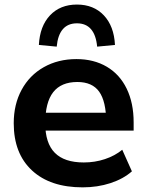

<svg xmlns="http://www.w3.org/2000/svg" viewBox="-20 -808 639 839"><path d="M40 -269.5Q40 -352.1 74.5 -415.6Q108.9 -479.2 171.4 -514.5Q233.9 -549.8 314 -549.8Q389.9 -549.8 446.7 -516.4Q503.4 -482.9 533.7 -420.3Q564 -357.7 564 -273.4V-237.3H158V-315.4H460.4L444.3 -274.2Q443.6 -365.2 413.3 -407.5Q383.1 -449.7 318.1 -449.7Q247.3 -449.7 212.5 -405.2Q177.7 -360.6 177.7 -269.3Q177.7 -182.6 219.4 -140.4Q261 -98.1 346.2 -98.1Q394.8 -98.1 438.5 -112.7Q482.2 -127.2 514.2 -153.6L556.4 -59.3Q519.3 -26.4 462.8 -7.8Q406.2 10.7 341.3 10.7Q199.5 10.7 119.8 -63.2Q40 -137.2 40 -269.5ZM316.2 -788.1Q389.2 -788.1 433.7 -741Q478.3 -693.8 482.4 -611.6L404.5 -604.2Q399.9 -654.5 377.8 -680.3Q355.7 -706.1 316.2 -706.1Q276.6 -706.1 254.5 -680.3Q232.4 -654.5 227.8 -604.2L149.9 -611.6Q154.1 -693.8 198.6 -741Q243.2 -788.1 316.2 -788.1Z"/></svg>

Font: Min Sans VF VF
Style: Regular
Weight: 400
Designer: Jinseong-Kim, NotoSansCJK, Nunito
Foundry: Jinseong-Kim
Version: Version 1.420;Glyphs 3.1.2 (3151)